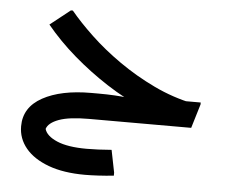

<svg xmlns="http://www.w3.org/2000/svg" viewBox="-46 -432 820 685"><g transform="rotate(5 364.5 -90.0)"><path d="M605 -8Q539 -24 470 -53.5Q401 -83 336 -125Q271 -167 213 -217Q155 -267 109 -323L181 -380H188Q220 -341 267.5 -296Q315 -251 375 -209Q435 -167 503 -134.5Q571 -102 644 -87ZM279 0V-93H305Q336 -93 362 -91.5Q388 -90 403.5 -88Q419 -86 419 -86L513 -93H671V-86L645 0ZM282 200Q205 200 151 180Q97 160 68.5 125.5Q40 91 40 47Q40 -21 105.5 -57Q171 -93 279 -93V0Q208 0 171.5 13.5Q135 27 128 49Q135 74 173.5 90.5Q212 107 280 107Q298 107 321.5 106Q345 105 369 103L385 183V194Q357 197 329.5 198.5Q302 200 282 200Z"/></g></svg>

Font: Fustat SemiBold
Style: Regular
Weight: 600
Designer: Mohamed Gaber, Khaled Hosny, Laura Garcia Mut
Foundry: Kief Type Foundry, Alif Type Foundry, Hard Type Foundry
Version: Version 1.007